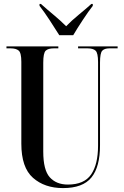

<svg xmlns="http://www.w3.org/2000/svg" viewBox="-20 -951 634 981"><path d="M302 10Q403 10 447 -44Q491 -98 491 -209V-631Q491 -680 502.5 -692Q514 -704 539 -704H581V-714H379V-704H427Q456 -704 468.5 -692Q481 -680 481 -634V-207Q481 -111 445.5 -59.5Q410 -8 327 -8Q268 -8 234.5 -45Q201 -82 201 -177V-631Q201 -680 213.5 -692Q226 -704 255 -704H278V-714H13V-704H34Q62 -704 75.5 -692.5Q89 -681 89 -635V-217Q89 -95 148.5 -42.5Q208 10 302 10ZM283 -771H354Q374 -805 403 -849Q432 -893 454 -921V-931H447Q418 -905 382 -875.5Q346 -846 318 -817Q289 -846 253.5 -875.5Q218 -905 189 -931H182V-921Q204 -893 233 -849Q262 -805 283 -771Z"/></svg>

Font: Noto Serif Display Condensed Semi
Style: Regular
Weight: 600
Width: 3
Designer: Monotype Design Team
Foundry: Monotype Imaging Inc.
Version: Version 1.900